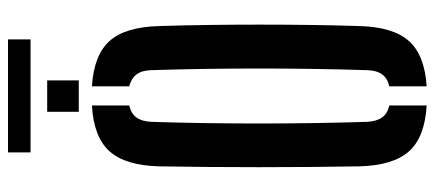

<svg xmlns="http://www.w3.org/2000/svg" viewBox="-316 -736 1060 468"><g transform="rotate(-90 214.0 -502.0)"><path d="M191 8Q113.5 3.5 79 -35.2Q44.5 -74 42.5 -157Q41.5 -217 41 -278Q40.5 -339 40.5 -400.2Q40.5 -461.5 41 -522.2Q41.5 -583 42.5 -643.5Q44.5 -726 79 -764.8Q113.5 -803.5 191 -808V-717Q171 -712.5 161.5 -699.2Q152 -686 151 -662.5Q149 -601.5 148 -535.5Q147 -469.5 147 -401.5Q147 -333.5 148 -266.8Q149 -200 151 -138Q152 -114.5 161.5 -101Q171 -87.5 191 -83ZM237.5 8V-83Q257.5 -87.5 267 -101Q276.5 -114.5 277 -138Q279 -200 280 -266.8Q281 -333.5 281 -401.5Q281 -469.5 280 -535.5Q279 -601.5 277 -662.5Q276.5 -686 266.8 -699Q257 -712 237.5 -717V-808Q314.5 -803 348.5 -764.5Q382.5 -726 384.5 -643.5Q386.5 -582.5 387.2 -521.5Q388 -460.5 388 -399.5Q388 -338.5 387.2 -277.8Q386.5 -217 384.5 -157Q382.5 -74.5 348.5 -35.8Q314.5 3 237.5 8ZM175.5 -840V-917H252V-840ZM76.5 -1012.5H352V-957.5H76.5Z"/></g></svg>

Font: Big Shoulders Stencil Display Thin
Style: Bold
Weight: 700
Version: Version 2.001